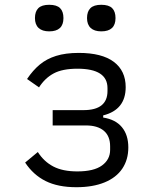

<svg xmlns="http://www.w3.org/2000/svg" viewBox="-20 -770 640 802"><path d="M85 -91 138 -135Q163.5 -95 202.8 -74.5Q242 -54 303 -54Q372 -54 406 -78.8Q440 -103.5 440 -144V-159Q440 -201.5 413.8 -223.8Q387.5 -246 339 -246H200V-310H329Q429 -310 429 -390V-402Q429 -483 303.5 -483Q240.5 -483 204 -463.2Q167.5 -443.5 143 -405L93 -440Q117.5 -476.5 146 -500.2Q174.5 -524 214.2 -536.5Q254 -549 309 -549Q405.5 -549 455.2 -511.8Q505 -474.5 505 -406Q505 -311.5 411 -288V-279Q462.5 -271 489.2 -238.8Q516 -206.5 516 -154Q516 -103 490.8 -65.5Q465.5 -28 416.5 -8Q367.5 12 299 12Q222 12 170.5 -13.8Q119 -39.5 85 -91ZM126 -694.5Q126 -722 140.2 -736Q154.5 -750 185.5 -750Q217 -750 231 -736Q245 -722 245 -694.5Q245 -639 185.5 -639Q156.5 -639 141.2 -653.2Q126 -667.5 126 -694.5ZM343.5 -694.5Q343.5 -722 357.8 -736Q372 -750 403 -750Q434.5 -750 448.5 -736Q462.5 -722 462.5 -694.5Q462.5 -639 403 -639Q374 -639 358.8 -653.2Q343.5 -667.5 343.5 -694.5Z"/></svg>

Font: JuliaMono Light
Style: Regular
Weight: 300
Monospace: yes
Designer: cormullion
Foundry: corm
Version: Version 0.054; ttfautohint (v1.8.4)